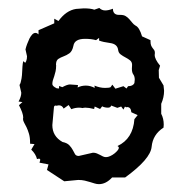

<svg xmlns="http://www.w3.org/2000/svg" viewBox="-20 -470 484 489"><path d="M173.8 -447.3 193.4 -448.7Q211.4 -448.7 220.2 -445.3L232.9 -449.7Q239.3 -443.4 248 -443.4Q256.3 -443.4 267.6 -447.8Q267.6 -432.1 283.2 -432.1H286.6Q294.9 -432.1 300 -429Q305.2 -425.8 309.1 -421.4Q313 -417 316.7 -412.4Q320.3 -407.7 325.2 -404.8Q335 -400.4 341.8 -377.4L363.3 -367.7V-365.2Q363.3 -357.9 365 -354Q366.7 -350.1 368.9 -347.4Q371.1 -344.7 372.8 -342.3Q374.5 -339.8 374.5 -335L374 -330.1Q374 -319.3 387.7 -302.7L384.3 -291.5L384.8 -272L396.5 -252.4L397.9 -238.8Q397.9 -222.2 390.6 -205.6V-180.2Q397 -168 397 -152.8L396.5 -145Q369.1 -127.4 366.2 -96.2Q363.3 -64.9 298.8 -18.1H265.6Q250 -1 231.9 -1Q226.6 -1 221.2 -2.7Q215.8 -4.4 209.5 -6.3Q203.1 -8.3 195.8 -10Q188.5 -11.7 179.2 -11.7L143.6 -8.3L99.6 -37.1L103.5 -51.3L80.6 -55.7L82.5 -62.5Q82.5 -65.9 79.1 -65.9L74.2 -64.9Q71.3 -77.6 59.6 -88.9L67.9 -103L56.6 -104V-106.9Q56.6 -120.1 53.7 -129.6Q50.8 -139.2 47.6 -145.8Q44.4 -152.3 41.5 -157.5Q38.6 -162.6 38.6 -167L39.1 -170.9Q39.1 -181.2 28.3 -202.1L37.1 -210L27.3 -211.4Q34.2 -224.1 34.2 -233.9L29.8 -252.9Q29.8 -254.4 30.8 -255.6Q31.7 -256.8 32.7 -260.3Q33.7 -263.7 34.9 -270.3Q36.1 -276.9 36.6 -289.6Q37.6 -314 40 -314L43.9 -310.1Q44.9 -310.1 46.9 -314.9Q48.8 -319.8 48.8 -326.7L44.9 -344.2Q46.4 -350.6 49.1 -357.9Q51.8 -365.2 54.9 -371.6Q58.1 -377.9 62 -382.1Q65.9 -386.2 70.3 -386.2Q74.2 -386.2 78.1 -382.3V-393.1L118.2 -410.6V-422.4L128.9 -416.5Q148.4 -443.4 173.8 -447.3ZM232.4 -373.5 224.6 -367.7Q212.9 -371.1 196.8 -371.1Q169.9 -371.1 167 -353.5Q164.1 -339.4 156.7 -334.2Q149.4 -329.1 141.8 -326.4Q134.3 -323.7 128.4 -319.8Q122.6 -315.9 122.6 -304.7L123 -304.2Q123 -295.4 121.6 -288.6Q120.1 -281.7 118.2 -276.1Q116.2 -270.5 114.7 -265.6Q113.3 -260.7 113.3 -255.9Q113.3 -250.5 124.5 -245.1L130.4 -244.6V-251L138.7 -248Q151.4 -254.9 158.2 -254.9L178.7 -253.4L177.7 -247.1Q187 -252 198.7 -252Q210 -252 221.2 -246.1L220.7 -252Q234.4 -246.1 247.6 -246.1Q258.3 -246.1 261.7 -248L266.1 -254.4L273.9 -244.1L294.4 -250.5L302.2 -244.6L306.2 -250.5Q318.4 -250.5 322.3 -258.3L323.2 -267.1Q323.2 -275.4 319.6 -280.3Q315.9 -285.2 315.9 -294.9L316.4 -304.7Q316.4 -312 311.3 -316.2Q306.2 -320.3 299.6 -323.7Q293 -327.1 287.4 -331.3Q281.7 -335.4 280.8 -343.3Q278.8 -357.9 260.5 -360.4Q242.2 -362.8 232.4 -366.7ZM161.6 -191.9 154.8 -202.6 142.1 -193.4Q138.2 -201.7 130.4 -201.7Q127.4 -201.7 124.5 -200.7Q123 -201.2 121.6 -201.2Q117.2 -201.2 117.2 -194.8L113.3 -151.4Q113.3 -123 139.2 -108.4Q150.9 -106 156.5 -100.1Q162.1 -94.2 165.3 -88.1Q168.5 -82 171.1 -77.4Q173.8 -72.8 180.7 -72.8L216.8 -81.1Q222.2 -81.1 226.6 -79.3Q231 -77.6 234.9 -75.4Q238.8 -73.2 242.4 -71.5Q246.1 -69.8 250 -69.8Q254.9 -69.8 260.7 -72.5Q266.6 -75.2 271.5 -79.1Q276.4 -83 279.5 -86.9Q282.7 -90.8 282.7 -93.3Q282.7 -96.2 279.3 -98.1Q318.8 -116.7 322.3 -166.5L330.6 -176.8L314.5 -184.1Q313.5 -197.3 303.7 -197.3Q302.7 -196.8 301.8 -196.8Q300.3 -196.8 298.3 -198.7L294.4 -190.9L288.6 -198.7L278.8 -195.3L263.2 -201.2Q261.7 -195.8 254.9 -195.8Q246.6 -195.8 240.2 -199.2L234.9 -192.4L221.2 -198.7L219.7 -192.4Q206.1 -195.8 197.8 -195.8Q193.4 -195.8 190.4 -194.8Q185.5 -195.8 181.2 -195.8Q171.4 -195.8 161.6 -191.9Z"/></svg>

Font: Truetypewriter PolyglOTT
Style: Regular
Weight: 400
Designer: Sergey Beatoff a.k.a. Sam_T
Version: Version 3.76